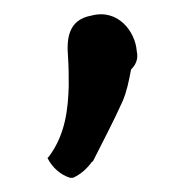

<svg xmlns="http://www.w3.org/2000/svg" viewBox="-20 -138 265 271"><path d="M47 85C54 99 66 109 79 113H83C94 108 103 100 110 90H111C125 62 140 34 153 5C159 -9 162 -24 165 -40C170 -45 176 -53 173 -66C171 -93 147 -126 109 -116C76 -110 74 -83 76 -58C77 -44 77 -30 77 -16C76 14 73 51 49 83Z"/></svg>

Font: Hussar Pisanka
Style: Sbd
Weight: 600
Designer: Robert Jablonski
Foundry: Cannot Into Space Fonts
Version: Version 1.070